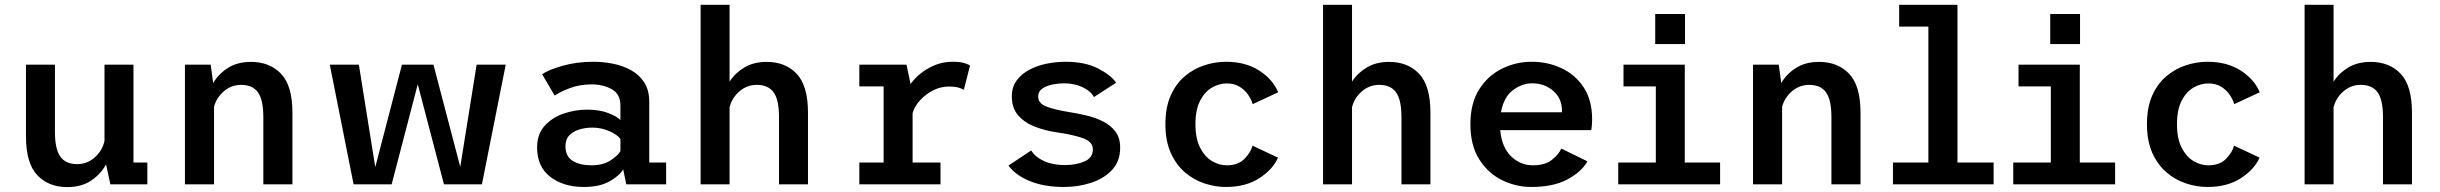

<svg xmlns="http://www.w3.org/2000/svg" viewBox="-20 -770 10190 802"><path d="M261 11.5Q183 11.5 135.8 -38.2Q88.5 -88 88.5 -200.5V-500H209.5V-219.5Q209.5 -147 232 -115.8Q254.5 -84.5 302.5 -84.5Q344.5 -84.5 376.2 -113Q408 -141.5 416.5 -181.5V-500H537.5V-91H595.5V0H441L423 -83.5Q401 -42.5 360.5 -15.5Q320 11.5 261 11.5Z M752.5 0V-500H860L870.5 -423.5Q893 -461.5 932.5 -486.5Q972 -511.5 1028.5 -511.5Q1106.5 -511.5 1154 -461.8Q1201.5 -412 1201.5 -299.5V0H1080V-280.5Q1080 -353 1057.5 -384.2Q1035 -415.5 987 -415.5Q946.5 -415.5 915.2 -388.8Q884 -362 874 -323.5V0Z M1457 0 1357.5 -500H1479L1547.5 -72L1659 -500H1790.5L1902.5 -73L1971 -500H2092.5L1993 0H1834.5L1725 -418L1616 0Z M2418 11Q2334 11 2278.8 -31.2Q2223.5 -73.5 2223.5 -154Q2223.5 -210 2255.5 -245Q2287.5 -280 2335.5 -296Q2383.5 -312 2432.5 -312Q2484.5 -312 2521.5 -297.5Q2558.5 -283 2571.5 -268.5V-329.5Q2571.5 -377.5 2535.2 -397.5Q2499 -417.5 2451.5 -417.5Q2401.5 -417.5 2360 -401.8Q2318.5 -386 2297 -370.5L2244.5 -460Q2271.5 -478.5 2330 -495.2Q2388.5 -512 2458.5 -512Q2499 -512 2540 -504Q2581 -496 2615.5 -477Q2650 -458 2671 -425.8Q2692 -393.5 2692 -344.5V-91H2762.5V0H2596L2583 -63Q2570.5 -38.5 2528.5 -13.8Q2486.5 11 2418 11ZM2451 -79.5Q2499.5 -79.5 2530.5 -100.2Q2561.5 -121 2571.5 -138.5V-189.5Q2560 -206.5 2526 -221.8Q2492 -237 2454.5 -237Q2427 -237 2401 -229.5Q2375 -222 2358.5 -205Q2342 -188 2342 -159.5Q2342 -116.5 2372.2 -98Q2402.5 -79.5 2451 -79.5Z M2906.5 0V-750H3027.5V-429Q3050.5 -465 3089.2 -488.2Q3128 -511.5 3182.5 -511.5Q3260.5 -511.5 3307.8 -461.8Q3355 -412 3355 -299.5V0H3234V-280.5Q3234 -353 3211.5 -384.2Q3189 -415.5 3141 -415.5Q3100 -415.5 3068.5 -388.2Q3037 -361 3027.5 -322V0Z M3569.5 0V-91H3671V-409H3569.5V-500H3766.5L3783.5 -419Q3813.5 -460.5 3860.5 -486.2Q3907.5 -512 3957.5 -512Q3992.5 -512 4009.8 -506Q4027 -500 4032 -496.5L4006 -395Q4001.5 -398.5 3985.8 -403.5Q3970 -408.5 3943 -408.5Q3909.5 -408.5 3878.2 -392.8Q3847 -377 3823.8 -351.8Q3800.5 -326.5 3792 -298V-91H3908.5V0Z M4424.5 11Q4340.5 11 4281 -13.8Q4221.5 -38.5 4192.5 -78.5L4287.5 -141.5Q4304 -114 4341 -97.2Q4378 -80.5 4428.5 -80.5Q4475.5 -80.5 4510.2 -95.8Q4545 -111 4545 -146.5Q4545 -178.5 4502.5 -193.2Q4460 -208 4392.5 -217.5Q4347 -224 4304.2 -240.2Q4261.5 -256.5 4234 -287Q4206.5 -317.5 4206.5 -367.5Q4206.5 -406 4226.2 -433.2Q4246 -460.5 4278.5 -478Q4311 -495.5 4351 -503.8Q4391 -512 4431 -512Q4512.5 -512 4567 -483.8Q4621.5 -455.5 4642 -424.5L4549.5 -364.5Q4536.5 -389.5 4501.8 -405.8Q4467 -422 4424.5 -422Q4401.5 -422 4376.5 -417Q4351.5 -412 4334 -400Q4316.5 -388 4316.5 -367Q4316.5 -337.5 4352.8 -324.2Q4389 -311 4445 -302Q4477.5 -297 4514.5 -288.5Q4551.5 -280 4584.5 -264.2Q4617.5 -248.5 4638.2 -221.8Q4659 -195 4659 -153.5Q4659 -96 4624.8 -59.8Q4590.5 -23.5 4536.8 -6.2Q4483 11 4424.5 11Z M5101 11Q5056 11 5011.2 -3.8Q4966.5 -18.5 4929.5 -50.2Q4892.5 -82 4870.2 -131.8Q4848 -181.5 4848 -251Q4848 -321.5 4870.2 -371.2Q4892.5 -421 4929.5 -452Q4966.5 -483 5011.2 -497.5Q5056 -512 5101 -512Q5182.5 -512 5239.8 -475.2Q5297 -438.5 5319 -384.5L5212.5 -335Q5207 -354.5 5193.5 -374.2Q5180 -394 5158 -407.8Q5136 -421.5 5104 -421.5Q5072.5 -421.5 5042.5 -404.2Q5012.5 -387 4993 -349.5Q4973.5 -312 4973.5 -251Q4973.5 -191 4993 -153Q5012.5 -115 5042.5 -97.2Q5072.5 -79.5 5104 -79.5Q5152 -79.5 5178.2 -106.5Q5204.5 -133.5 5212 -161.5L5318.5 -111.5Q5296.5 -62 5240 -25.5Q5183.5 11 5101 11Z M5506.5 0V-750H5627.5V-429Q5650.5 -465 5689.2 -488.2Q5728 -511.5 5782.5 -511.5Q5860.5 -511.5 5907.8 -461.8Q5955 -412 5955 -299.5V0H5834V-280.5Q5834 -353 5811.5 -384.2Q5789 -415.5 5741 -415.5Q5700 -415.5 5668.5 -388.2Q5637 -361 5627.5 -322V0Z M6376.5 11Q6312.5 11 6254.2 -17.5Q6196 -46 6159 -104.2Q6122 -162.5 6122 -251Q6122 -339.5 6159 -397.2Q6196 -455 6254.5 -483.5Q6313 -512 6378 -512Q6445 -512 6502.5 -485.2Q6560 -458.5 6595.2 -405Q6630.5 -351.5 6630.5 -270.5Q6630.5 -260 6629.5 -247.8Q6628.5 -235.5 6627 -226.5H6246.5Q6253 -154.5 6292 -117Q6331 -79.5 6383 -79.5Q6434.5 -79.5 6463.5 -103.2Q6492.5 -127 6501.5 -149.5L6611 -96Q6585.5 -51.5 6526.5 -20.2Q6467.5 11 6376.5 11ZM6380 -422Q6338 -422 6299.8 -393.5Q6261.5 -365 6249.5 -301H6504.5V-307.5Q6504.5 -358.5 6468.2 -390.2Q6432 -422 6380 -422Z M6894 -711.5H7018.5V-586H6894ZM6739.5 0V-91H6896.5V-409H6761.5V-500H7017.5V-91H7165V0Z M7302.5 0V-500H7410L7420.5 -423.5Q7443 -461.5 7482.5 -486.5Q7522 -511.5 7578.5 -511.5Q7656.5 -511.5 7704 -461.8Q7751.5 -412 7751.5 -299.5V0H7630V-280.5Q7630 -353 7607.5 -384.2Q7585 -415.5 7537 -415.5Q7496.5 -415.5 7465.2 -388.8Q7434 -362 7424 -323.5V0Z M7887 0V-91H8035V-659H7913V-750H8156.5V-91H8307.5V0Z M8544 -711.5H8668.5V-586H8544ZM8389.5 0V-91H8546.5V-409H8411.5V-500H8667.5V-91H8815V0Z M9201 11Q9156 11 9111.2 -3.8Q9066.5 -18.5 9029.5 -50.2Q8992.5 -82 8970.2 -131.8Q8948 -181.5 8948 -251Q8948 -321.5 8970.2 -371.2Q8992.5 -421 9029.5 -452Q9066.5 -483 9111.2 -497.5Q9156 -512 9201 -512Q9282.5 -512 9339.8 -475.2Q9397 -438.5 9419 -384.5L9312.5 -335Q9307 -354.5 9293.5 -374.2Q9280 -394 9258 -407.8Q9236 -421.5 9204 -421.5Q9172.5 -421.5 9142.5 -404.2Q9112.5 -387 9093 -349.5Q9073.5 -312 9073.5 -251Q9073.5 -191 9093 -153Q9112.5 -115 9142.5 -97.2Q9172.5 -79.5 9204 -79.5Q9252 -79.5 9278.2 -106.5Q9304.5 -133.5 9312 -161.5L9418.5 -111.5Q9396.5 -62 9340 -25.5Q9283.5 11 9201 11Z M9606.5 0V-750H9727.5V-429Q9750.5 -465 9789.2 -488.2Q9828 -511.5 9882.5 -511.5Q9960.5 -511.5 10007.8 -461.8Q10055 -412 10055 -299.5V0H9934V-280.5Q9934 -353 9911.5 -384.2Q9889 -415.5 9841 -415.5Q9800 -415.5 9768.5 -388.2Q9737 -361 9727.5 -322V0Z"/></svg>

Font: Trispace Medium
Style: Regular
Weight: 500
Designer: Tyler Finck
Foundry: Etcetera Type Company
Version: Version 1.210; ttfautohint (v1.8.3)